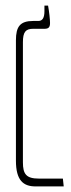

<svg xmlns="http://www.w3.org/2000/svg" viewBox="-20 -667 255 687"><path d="M107 0H208L205 -28H119C74 -28 62 -44 62 -86V-516C62 -553 72 -564 99 -564H140C155 -564 159 -571 159 -585C159 -597 156 -625 152 -647H139V-627C139 -603 132 -592 117 -592H99C52 -592 37 -572 37 -523V-92C37 -22 63 0 107 0Z"/></svg>

Font: Noto Serif Hebrew ExtraCondensed Thin
Style: Regular
Weight: 100
Width: 2
Designer: Monotype Design Team
Foundry: Monotype Imaging Inc.
Version: Version 2.004